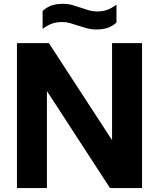

<svg xmlns="http://www.w3.org/2000/svg" viewBox="-20 -960 812 980"><path d="M66.5 0V-740H229.5L580 -201.5H552V-740H705V0H541.5L191.5 -538.5H219.5V0ZM472 -809.5Q445.5 -809.5 422.5 -816Q399.5 -822.5 377.5 -829.5Q358 -836.5 338.2 -842Q318.5 -847.5 297 -847.5Q266.5 -847.5 243.5 -838.8Q220.5 -830 197.5 -812.5V-904Q217.5 -922.5 241.8 -931.5Q266 -940.5 300 -940.5Q327 -940.5 350 -934Q373 -927.5 394.5 -920Q414.5 -913 434.2 -907.2Q454 -901.5 475 -901.5Q505.5 -901.5 528.5 -910.2Q551.5 -919 574.5 -936.5V-845Q555 -827 530.5 -818.2Q506 -809.5 472 -809.5Z"/></svg>

Font: Encode Sans SC Condensed Thin
Style: Bold
Weight: 700
Version: Version 3.002